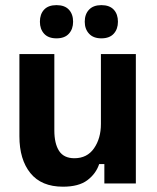

<svg xmlns="http://www.w3.org/2000/svg" viewBox="-20 -709 607 742"><path d="M223.3 12.5Q140 12.5 97.5 -40Q55 -92.5 55 -182.5V-500H190V-205Q190 -154.2 208.3 -125.8Q226.7 -97.5 267.5 -97.5Q316.7 -97.5 343.3 -135.8Q370 -174.2 370 -230V-500H505V0H383.3V-75H363.3Q350.8 -37.5 317.5 -12.5Q284.2 12.5 223.3 12.5ZM198.3 -560.8Q166.7 -560.8 150.4 -578.8Q134.2 -596.7 134.2 -625Q134.2 -654.2 150.4 -671.7Q166.7 -689.2 198.3 -689.2Q230 -689.2 246.2 -671.7Q262.5 -654.2 262.5 -625Q262.5 -596.7 246.2 -578.8Q230 -560.8 198.3 -560.8ZM371.7 -560.8Q340.8 -560.8 324.2 -578.8Q307.5 -596.7 307.5 -625Q307.5 -654.2 324.2 -671.7Q340.8 -689.2 371.7 -689.2Q403.3 -689.2 419.6 -671.7Q435.8 -654.2 435.8 -625Q435.8 -596.7 419.6 -578.8Q403.3 -560.8 371.7 -560.8Z"/></svg>

Font: Familjen Grotesk Variable
Style: Regular
Weight: 400
Designer: Anders Wikstroem, Jonas Baeckman, Matilda Gysing, Kristian Moeller
Foundry: Familjen STHLM AB
Version: Version 2.000